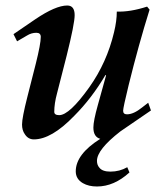

<svg xmlns="http://www.w3.org/2000/svg" viewBox="-20 -489 595 697"><path d="M528 -88Q500 -69 472.5 -50Q445 -31 417 -12Q332 54 332 95Q332 110 341 120Q352 134 381 134Q414 134 442 118L450 137Q394 188 332 188Q302 188 281 176Q255 161 255 133Q255 71 344 15Q319 8 319 -26Q319 -50 335 -107L365 -215L363 -217Q313 -132 249 -68Q167 17 103 17Q82 17 70 -2Q60 -16 60 -37Q60 -61 79 -136Q87 -167 94.5 -197Q102 -227 110 -258Q128 -330 128 -355Q128 -370 112 -370Q94 -370 78 -360L42 -339L29 -365L108 -419Q182 -469 224 -469Q251 -469 251 -434Q251 -403 222 -287L187 -150Q177 -113 177 -83Q177 -71 195 -71Q232 -71 304 -172Q368 -262 394 -372Q404 -413 404 -447Q452 -445 514 -465L523 -454Q503 -390 484 -321.5Q465 -253 447 -180Q427 -98 427 -87Q427 -74 441 -74Q465 -74 496 -99L518 -116Z"/></svg>

Font: GFS Didot
Style: Bold Italic
Weight: 700
Italic angle: -12°
Designer: Designed by Takis Katsoulidis and George D. Matthiopoulos.
Foundry: Designed by Takis Katsoulidis and George D. Matthiopoulos.
Version: Version 1.0